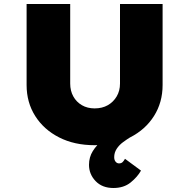

<svg xmlns="http://www.w3.org/2000/svg" viewBox="-20 -720 946 960"><path d="M547 220Q491 220 458 185.5Q425 151 425 104Q425 66 444 35.5Q463 5 494 -20Q525 -45 562.5 -66.5Q600 -88 637 -106L662 -54Q651 -46 632.5 -34.5Q614 -23 595 -9Q576 5 563.5 24Q551 43 551 66Q551 80 558 88.5Q565 97 575 97Q586 97 592.5 91Q599 85 605 74L685 133Q667 165 633 192.5Q599 220 547 220ZM453 6Q352 6 275.5 -33Q199 -72 156 -140Q113 -208 113 -295V-700H331V-302Q331 -266 346.5 -238Q362 -210 389.5 -194Q417 -178 453 -178Q491 -178 519 -194Q547 -210 563.5 -238Q580 -266 580 -302V-700H793V-295Q793 -208 750 -140Q707 -72 630.5 -33Q554 6 453 6Z"/></svg>

Font: Lexend Exa Black
Style: Regular
Weight: 900
Designer: Bonnie Shaver-Troup, Thomas Jockin
Foundry: Lexend
Version: Version 1.007